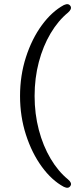

<svg xmlns="http://www.w3.org/2000/svg" viewBox="-20 -761 368 910"><path d="M75 -306Q75 -403.5 103 -490.2Q131 -577 178.2 -641.5Q225.5 -706 282.5 -737Q306 -748 315 -730.5Q321 -717.5 302 -701Q255.5 -663 219.8 -602.8Q184 -542.5 164 -466.8Q144 -391 144 -306Q144 -221.5 164 -145.5Q184 -69.5 219.8 -9.2Q255.5 51 302 89Q321.5 105.5 315 118Q306 136 282.5 124.5Q225.5 94 178.2 29.2Q131 -35.5 103 -122.2Q75 -209 75 -306Z"/></svg>

Font: Fraunces 9pt SuperSoft Light
Style: Regular
Weight: 300
Version: Version 1.000;[b76b70a41]